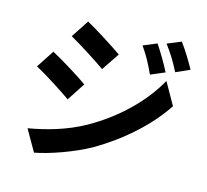

<svg xmlns="http://www.w3.org/2000/svg" viewBox="-120 -955 1240 1148"><g transform="rotate(15 500.0 -381.0)"><path d="M730 -768 646 -733C682 -682 705 -639 734 -576L821 -613C798 -659 758 -726 730 -768ZM867 -816 782 -781C819 -731 844 -692 876 -629L961 -667C937 -711 898 -776 867 -816ZM295 -787 223 -677C289 -640 393 -573 449 -534L523 -644C471 -680 361 -751 295 -787ZM110 -77 185 54C273 38 417 -12 519 -69C682 -164 824 -290 916 -429L839 -565C760 -422 620 -285 450 -190C342 -130 222 -96 110 -77ZM141 -559 69 -449C136 -413 240 -346 297 -306L370 -418C319 -454 209 -523 141 -559Z"/></g></svg>

Font: Noto Sans Mono CJK SC
Style: Bold
Weight: 700
Designer: Ryoko NISHIZUKA 西塚涼子 (kana, bopomofo & ideographs); Paul D. Hunt (Latin, Greek & Cyrillic); Sandoll Communications 산돌커뮤니
Foundry: Adobe
Version: Version 2.004;hotconv 1.0.118;makeotfexe 2.5.65603